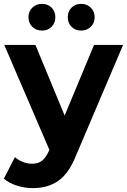

<svg xmlns="http://www.w3.org/2000/svg" viewBox="-22 -770 656 992"><path d="M614 -538 371 33Q334 126 279.5 164Q225 202 148 202Q106 202 65 189Q24 176 -2 153L55 42Q73 58 96.5 67Q120 76 143 76Q175 76 195 60.5Q215 45 231 9L233 4L0 -538H161L312 -173L464 -538ZM125 -681Q125 -711 145 -730.5Q165 -750 195 -750Q225 -750 244.5 -730.5Q264 -711 264 -681Q264 -651 244.5 -631.5Q225 -612 195 -612Q165 -612 145 -631.5Q125 -651 125 -681ZM328 -681Q328 -711 347.5 -730.5Q367 -750 397 -750Q427 -750 447 -730.5Q467 -711 467 -681Q467 -651 447 -631.5Q427 -612 397 -612Q367 -612 347.5 -631.5Q328 -651 328 -681Z"/></svg>

Font: APTA Sans Regular
Style: Bold Italic
Weight: 700
Version: Version 7.200